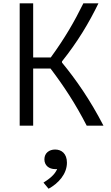

<svg xmlns="http://www.w3.org/2000/svg" viewBox="-20 -750 660 1146"><path d="M178 0V-341H281.5C361.5 -235.5 430.5 -130.5 497.5 0H597.5C518 -154 434 -274.5 350 -376.5V-383.5C443.5 -500.5 511.5 -614.5 567.5 -730H477.5C423.5 -620 366 -521 283 -407H178V-730H97.5V0ZM239.5 340 270 376.5C326.5 346 379.5 290 379.5 221C379.5 167 347.5 142.5 309 142.5C273.5 142.5 245 163.5 245 201C245 237 271.5 259.5 310.5 259.5C314 259.5 317.5 259.5 321 259C307 293 275.5 317 239.5 340Z"/></svg>

Font: Monaspace Argon Light
Style: Regular
Weight: 300
Designer: Riley Cran & the Lettermatic Team
Foundry: Lettermatic
Version: Version 1.000 (Monaspace Argon)